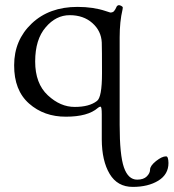

<svg xmlns="http://www.w3.org/2000/svg" viewBox="-20 -441 677 749"><path d="M158.2 -334.5Q117.2 -287.1 117.2 -201.2Q117.2 -115.2 166.5 -69.3Q215.8 -23.4 272 -23.9Q328.1 -23.9 357.9 -46.9Q377.9 -60.5 377.9 -155.3Q377.9 -250 377 -274.9Q375 -320.3 340.3 -351.1Q305.7 -381.8 252 -381.8Q198.2 -381.8 158.2 -334.5ZM446.8 45.9Q446.8 164.1 463.4 211.9Q480 259.8 515.1 259.8Q540 259.8 552.7 247.1Q565.4 234.4 565.4 220.7Q565.4 206.1 588.4 187.5Q611.8 168.9 627.9 168.9Q636.7 168.9 637.2 194.8Q637.2 239.3 597.7 263.7Q558.1 288.1 498 288.1Q438 288.1 407.7 237.3Q377.4 186.5 377 103V4.9Q377 -24.9 372.1 -24.9Q367.2 -24.9 361.8 -20Q322.8 14.2 237.3 14.2Q151.9 14.6 93.3 -37.1Q34.7 -88.9 35.2 -186.5Q35.2 -284.2 103.5 -349.1Q171.9 -414.1 282.2 -414.1Q344.2 -414.1 392.1 -397.9L410.2 -392.1Q419.9 -392.1 424.8 -397.5Q429.7 -402.8 436 -417Q439.9 -420.9 443.8 -420.9Q447.3 -420.9 453.1 -418Q459 -415 459 -411.1L458 -403.8Q446.8 -356.9 446.8 -294.9Z"/></svg>

Font: EBGaramond
Style: Regular
Weight: 400
Version: Version 000.012g